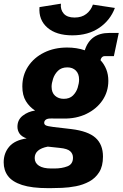

<svg xmlns="http://www.w3.org/2000/svg" viewBox="-63 -792 649 1016"><path d="M191.9 203.6Q105.5 203.6 53.7 186.8Q2 169.9 -20.8 139.4Q-43.5 108.9 -43.5 66.9Q-43.5 18.6 -14.2 -15.9Q15.1 -50.3 78.1 -59.6Q51.3 -68.8 40.3 -85.2Q29.3 -101.6 29.3 -121.1Q29.3 -158.2 57.4 -179.9Q85.4 -201.7 122.6 -207Q92.8 -226.1 74 -256.8Q55.2 -287.6 55.2 -334.5Q55.2 -394 85.9 -440.7Q116.7 -487.3 170.4 -513.9Q224.1 -540.5 292.5 -540.5Q342.3 -540.5 385.7 -525.9Q414.6 -617.7 515.6 -617.7H565.4L539.6 -495.1H491.2Q474.1 -495.1 468.8 -473.6Q488.3 -452.6 499.3 -425.3Q510.3 -397.9 510.3 -364.3Q510.3 -307.1 479.5 -261.5Q448.7 -215.8 394.5 -189.5Q340.3 -163.1 270 -164.6L209 -165Q188.5 -165.5 179.7 -158.9Q170.9 -152.3 170.9 -142.1Q170.9 -133.3 179.4 -128.7Q188 -124 219.2 -120.1L314.9 -108.9Q403.3 -98.1 442.6 -62.7Q481.9 -27.3 481.9 36.6Q481.9 87.4 461.9 119.1Q441.9 150.9 409.4 168.5Q377 186 339.1 193.4Q301.3 200.7 265.4 202.1Q229.5 203.6 203.1 203.6ZM274.4 -269Q305.2 -269 323 -286.6Q340.8 -304.2 348.1 -328.1Q355.5 -352.1 355.5 -370.6Q355.5 -401.4 338.4 -418.5Q321.3 -435.5 293.5 -435.5Q262.2 -435.5 243.9 -417.5Q225.6 -399.4 217.8 -375.2Q210 -351.1 210 -333Q210 -301.8 228.3 -285.4Q246.6 -269 274.4 -269ZM208 99.6H224.6Q264.6 99.6 293.9 88.1Q323.2 76.7 323.2 42.5Q323.2 21.5 308.3 8.1Q293.5 -5.4 253.4 -9.3L189.9 -16.1Q120.6 -2.9 120.6 44.4Q120.6 70.3 143.1 85Q165.5 99.6 208 99.6ZM319.8 -605Q234.4 -605 187.5 -646Q140.6 -687 146 -754.4L259.3 -772.5Q255.9 -740.7 274.2 -720Q292.5 -699.2 331.5 -699.2Q369.6 -699.2 393.8 -718.3Q418 -737.3 428.7 -767.6L544.9 -750Q520.5 -684.6 462.2 -644.8Q403.8 -605 319.8 -605Z"/></svg>

Font: Schibsted Grotesk ExtraBold
Style: Italic
Weight: 800
Italic angle: -12°
Designer: Bakken & Baeck AS, Henrik Kongsvoll
Foundry: Schibsted ASA
Version: Version 1.100; ttfautohint (v1.8.4.7-5d5b);gftools[0.9.25]